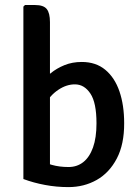

<svg xmlns="http://www.w3.org/2000/svg" viewBox="-20 -756 569 784"><path d="M184 -25H75.5V-729L82 -735.5H123Q158 -735.5 171 -719Q184 -702.5 184 -665.5ZM487 -253.5Q487.5 -167 457 -108.8Q426.5 -50.5 374.8 -21.2Q323 8 259.5 8Q210.5 8 163.8 -0.8Q117 -9.5 75.5 -25L129.5 -109.5Q160.5 -91.5 191.5 -82.8Q222.5 -74 260 -74Q294.5 -74 320 -94Q345.5 -114 359.8 -153.8Q374 -193.5 374 -252.5Q374 -336.5 349.2 -373.8Q324.5 -411 287 -411.5Q252 -412 218 -389.2Q184 -366.5 164 -329L147.5 -418.5Q163.5 -438 187.5 -457.5Q211.5 -477 243.2 -490Q275 -503 314 -503Q371.5 -503 410 -471Q448.5 -439 467.8 -382.8Q487 -326.5 487 -253.5Z"/></svg>

Font: Signika Negative Light Medium
Style: Regular
Weight: 500
Version: Version 2.001